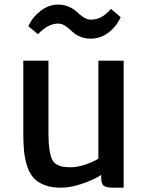

<svg xmlns="http://www.w3.org/2000/svg" viewBox="-20 -826 656 853"><path d="M250 7.8Q208 7.8 178 -3.9Q147.9 -15.6 129.9 -34.9Q111.8 -54.2 101.3 -85.9Q90.8 -117.7 87.2 -151.4Q83.5 -185.1 83.5 -231.4V-556.6H195.3V-231Q195.3 -190.9 199.2 -164.3Q203.1 -137.7 209.7 -121.3Q216.3 -105 229.7 -96.7Q243.2 -88.4 257.6 -85.7Q272 -83 295.9 -83Q324.7 -83 360.8 -95.5Q397 -107.9 417 -121.1V-556.6H529.3V7.8H482.4Q454.1 7.8 441.9 0Q429.7 -7.8 429.7 -34.7V-48.8Q392.6 -25.4 342.5 -8.8Q292.5 7.8 250 7.8ZM148.4 -673.8 106 -709.5Q123.5 -749 159.9 -777.3Q196.3 -805.7 238.8 -805.7Q265.6 -805.7 287.8 -795.2Q310.1 -784.7 322.5 -772.2Q335 -759.8 351.1 -749.3Q367.2 -738.8 383.8 -738.8Q399.4 -738.8 413.1 -742.9Q426.8 -747.1 438 -754.9Q449.2 -762.7 456.5 -769.5Q463.9 -776.4 473.1 -786.6L516.1 -749.5Q497.1 -708 461.9 -681.2Q426.8 -654.3 383.3 -654.3Q359.9 -654.3 341.1 -661.1Q322.3 -668 310.1 -677.7Q297.9 -687.5 287.4 -697.5Q276.9 -707.5 264.4 -714.4Q252 -721.2 237.8 -721.2Q193.4 -721.2 148.4 -673.8Z"/></svg>

Font: HaufeMerriweatherSans
Style: Regular
Weight: 400
Designer: Eben Sorkin ( eben@eyebytes.com )
Foundry: Eben Sorkin
Version: Version 1.56